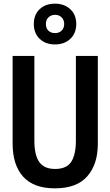

<svg xmlns="http://www.w3.org/2000/svg" viewBox="-20 -1020 603 1050"><path d="M280 10Q164 10 106.5 -54Q49 -118 49 -235V-714H168V-251Q168 -171 195 -133.5Q222 -96 281 -96Q344 -96 369.5 -135Q395 -174 395 -252V-714H515V-233Q515 -122 457.5 -56Q400 10 280 10ZM281 -777Q229 -777 197 -807.5Q165 -838 165 -889Q165 -940 197 -970Q229 -1000 281 -1000Q331 -1000 364 -970Q397 -940 397 -889Q397 -838 364.5 -807.5Q332 -777 281 -777ZM281 -839Q303 -839 317 -852.5Q331 -866 331 -889Q331 -911 317 -925Q303 -939 281 -939Q260 -939 245.5 -925.5Q231 -912 231 -889Q231 -866 244.5 -852.5Q258 -839 281 -839Z"/></svg>

Font: Noto Sans Mono SemiCondensed SemiBold
Style: Regular
Weight: 600
Width: 4
Designer: Monotype Design Team
Foundry: Monotype Imaging Inc.
Version: Version 2.014; ttfautohint (v1.8.4.7-5d5b)